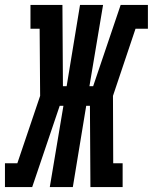

<svg xmlns="http://www.w3.org/2000/svg" viewBox="-54 -755 617 775"><path d="M-34 0V-96H16L108 -368L106 -639H69V-735H198L200 -407H215L269 -735H362L307 -407H322L433 -735H543V-639H493L402 -368L403 -96H441V0H311L309 -328H294L240 0H147L202 -328H187L76 0Z"/></svg>

Font: Iosevka Slab
Style: Bold Italic
Weight: 700
Italic angle: -9°
Monospace: yes
Designer: Belleve Invis
Foundry: Belleve Invis
Version: Version 11.1.0; ttfautohint (v1.8.3)